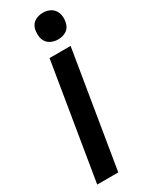

<svg xmlns="http://www.w3.org/2000/svg" viewBox="-248 -1014 822 1058"><g transform="rotate(-30 163.0 -485.0)"><path d="M27 0 148 -735H282L161 0ZM241 -800Q221 -800 202 -807.5Q183 -815 171.5 -830Q160 -845 157 -865Q154 -885 157 -905Q159 -920 166.5 -933Q174 -946 186.5 -954.5Q199 -963 213 -966.5Q227 -970 241 -970Q261 -970 279.5 -962.5Q298 -955 309.5 -940Q321 -925 324.5 -905Q328 -885 324 -865Q322 -850 315 -837Q308 -824 295.5 -815.5Q283 -807 269 -803.5Q255 -800 241 -800Z"/></g></svg>

Font: Iosevka Aile Extrabold Oblique
Style: Regular
Weight: 800
Italic angle: -9°
Designer: Belleve Invis
Foundry: Belleve Invis
Version: Version 31.1.0; ttfautohint (v1.8.4)